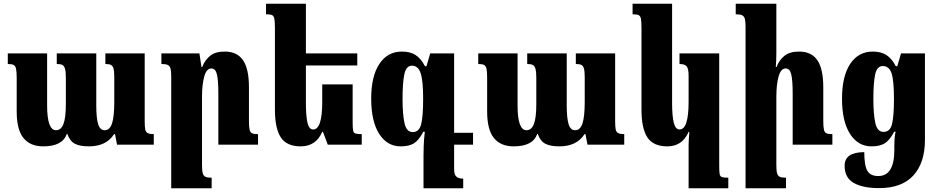

<svg xmlns="http://www.w3.org/2000/svg" viewBox="-20 -780 5062 1035"><path d="M760 -492V-127Q760 -96 763 -82Q766 -68 776.5 -62.5Q787 -57 809 -57V0H611L600 -57H595Q553 9 459 9Q410 9 383 -5.5Q356 -20 343 -58H340Q317 9 213 9Q143 9 106.5 -36Q70 -81 70 -179V-360Q70 -394 66.5 -409.5Q63 -425 53 -430Q43 -435 22 -435V-492H234V-212Q234 -78 282 -78Q309 -78 322 -111.5Q335 -145 335 -219V-361Q335 -393 330.5 -409Q326 -425 316 -430Q306 -435 286 -435V-492H499V-212Q499 -144 509 -111Q519 -78 544 -78Q572 -78 584 -115Q596 -152 596 -231V-367Q596 -397 591.5 -411.5Q587 -426 577 -430.5Q567 -435 548 -435V-492Z M1371 0H1157V-276Q1157 -346 1149.5 -378.5Q1142 -411 1119 -411Q1093 -411 1081 -367.5Q1069 -324 1069 -257V110Q1069 140 1073 154Q1077 168 1087.5 173Q1098 178 1121 178V235H903V-368Q903 -397 899 -411Q895 -425 884 -430Q873 -435 850 -435V-492H1055L1066 -419H1070Q1085 -457 1113 -479.5Q1141 -502 1192 -502Q1258 -502 1290 -455.5Q1322 -409 1322 -309V-130Q1322 -96 1325.5 -81Q1329 -66 1339 -61.5Q1349 -57 1371 -57Z M1930 -57V0H1747L1721 -69H1717Q1683 9 1601 9Q1526 9 1494 -39Q1462 -87 1462 -190V-628Q1462 -664 1459 -679Q1456 -694 1446.5 -698.5Q1437 -703 1414 -703V-760H1629V-492H1906V-427H1629V-225Q1629 -155 1637.5 -118.5Q1646 -82 1668 -82Q1717 -82 1717 -231V-325H1881V-121Q1881 -88 1883.5 -76Q1886 -64 1895.5 -60.5Q1905 -57 1930 -57Z M2428 0V132Q2428 162 2440.5 172.5Q2453 183 2477 183V235H2263V57Q2263 37 2264 6.5Q2265 -24 2270 -70H2262Q2238 -24 2211.5 -7.5Q2185 9 2140 9Q2067 9 2024 -58.5Q1981 -126 1981 -248Q1981 -369 2025 -435.5Q2069 -502 2147 -502Q2191 -502 2220 -483.5Q2249 -465 2271 -423H2279L2299 -492H2428V-64H2530V0ZM2261 -247Q2261 -345 2247.5 -385.5Q2234 -426 2201 -426Q2169 -426 2159.5 -379Q2150 -332 2150 -247Q2150 -164 2160.5 -116Q2171 -68 2205 -68Q2240 -68 2250.5 -111Q2261 -154 2261 -247Z M3296 -492V-127Q3296 -96 3299 -82Q3302 -68 3312.5 -62.5Q3323 -57 3345 -57V0H3147L3136 -57H3131Q3089 9 2995 9Q2946 9 2919 -5.5Q2892 -20 2879 -58H2876Q2853 9 2749 9Q2679 9 2642.5 -36Q2606 -81 2606 -179V-360Q2606 -394 2602.5 -409.5Q2599 -425 2589 -430Q2579 -435 2558 -435V-492H2770V-212Q2770 -78 2818 -78Q2845 -78 2858 -111.5Q2871 -145 2871 -219V-361Q2871 -393 2866.5 -409Q2862 -425 2852 -430Q2842 -435 2822 -435V-492H3035V-212Q3035 -144 3045 -111Q3055 -78 3080 -78Q3108 -78 3120 -115Q3132 -152 3132 -231V-367Q3132 -397 3127.5 -411.5Q3123 -426 3113 -430.5Q3103 -435 3084 -435V-492Z M3692 4Q3692 -21 3696 -69H3692Q3658 9 3577 9Q3502 9 3470 -39Q3438 -87 3438 -190V-628Q3438 -664 3435 -679Q3432 -694 3422.5 -698.5Q3413 -703 3390 -703V-760H3603V-225Q3603 -156 3612 -119Q3621 -82 3643 -82Q3692 -82 3692 -231V-371Q3692 -410 3681.5 -422.5Q3671 -435 3643 -435V-492H3857V114Q3857 147 3859.5 159Q3862 171 3871.5 174.5Q3881 178 3906 178V235H3692Z M4467 0H4253V-276Q4253 -346 4245.5 -378.5Q4238 -411 4215 -411Q4189 -411 4177 -367.5Q4165 -324 4165 -257V110Q4165 140 4169 154Q4173 168 4183.5 173Q4194 178 4217 178V235H3999V-636Q3999 -665 3995 -679Q3991 -693 3980 -698Q3969 -703 3946 -703V-760H4165V-493Q4165 -455 4162 -419H4166Q4181 -457 4209 -479.5Q4237 -502 4288 -502Q4354 -502 4386 -455.5Q4418 -409 4418 -309V-130Q4418 -96 4421.5 -81Q4425 -66 4435 -61.5Q4445 -57 4467 -57Z M4533 113Q4533 41 4639 40Q4639 112 4655.5 140.5Q4672 169 4714 169Q4801 169 4801 29V13Q4801 -45 4808 -70H4800Q4776 -24 4749.5 -7.5Q4723 9 4678 9Q4605 9 4562 -58.5Q4519 -126 4519 -248Q4519 -369 4563 -435.5Q4607 -502 4685 -502Q4729 -502 4758 -483.5Q4787 -465 4809 -423H4817L4837 -492H4966V-26Q4966 97 4904 165.5Q4842 234 4719 234Q4631 234 4582 206Q4533 178 4533 113ZM4799 -247Q4799 -346 4786 -385Q4773 -424 4739 -424Q4707 -424 4697.5 -378Q4688 -332 4688 -247Q4688 -165 4698.5 -117Q4709 -69 4743 -69Q4778 -69 4788.5 -111Q4799 -153 4799 -247Z"/></svg>

Font: Noto Serif Armenian Black Cond
Style: Regular
Weight: 900
Width: 3
Designer: Monotype Design team
Foundry: Monotype Imaging Inc.
Version: Version 1.000